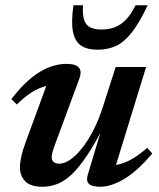

<svg xmlns="http://www.w3.org/2000/svg" viewBox="-20 -700 605 732"><path d="M315 -35 372 -224.5 376.5 -219.5Q342 -152.5 312 -107.5Q282 -62.5 254.5 -36.2Q227 -10 199.5 1Q172 12 142 12Q96.5 12 76.2 -8.8Q56 -29.5 56 -62.5Q56 -80.5 61.5 -104.8Q67 -129 79.5 -162.5L169.5 -407.5L191.5 -375.5Q167.5 -376 143.2 -368.2Q119 -360.5 94.5 -343.8Q70 -327 44 -301.5L23.5 -322.5Q62 -372.5 98 -401.8Q134 -431 167.8 -443.8Q201.5 -456.5 233 -456.5Q268 -456.5 280.5 -442.5Q293 -428.5 282.5 -400L189.5 -148.5Q183 -130.5 180 -119.5Q177 -108.5 177 -100.5Q177 -89 184.5 -82.5Q192 -76 206.5 -76Q224.5 -76 246.2 -90.2Q268 -104.5 290.8 -132.5Q313.5 -160.5 335 -201.5Q356.5 -242.5 373.5 -296.5L421 -444.5H537L412 -38L397 -69.5Q418 -68.5 441.2 -75.5Q464.5 -82.5 489.5 -97.5Q514.5 -112.5 541 -136.5L560.5 -115Q503 -46.5 452.8 -17.2Q402.5 12 363.5 12Q330.5 12 319 1Q307.5 -10 315 -35ZM367.5 -587.5Q396 -587.5 418.8 -596.5Q441.5 -605.5 460.8 -625.8Q480 -646 497 -680H543Q512.5 -615.5 484.2 -578.5Q456 -541.5 424.5 -526Q393 -510.5 352 -510.5Q311.5 -510.5 288.2 -526.8Q265 -543 258 -580.2Q251 -617.5 260 -680H296.5Q294 -645.5 300.5 -625Q307 -604.5 323.5 -596Q340 -587.5 367.5 -587.5Z"/></svg>

Font: Newsreader 16pt 16pt SemiBold
Style: Italic
Weight: 600
Italic angle: -17°
Version: Version 1.003